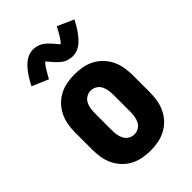

<svg xmlns="http://www.w3.org/2000/svg" viewBox="-227 -853 954 954"><g transform="rotate(-45 250.0 -376.5)"><path d="M250 8Q223 8 195.5 3Q168 -2 143.5 -15Q119 -28 100 -48Q81 -68 69 -93Q57 -118 52.5 -145.5Q48 -173 48 -200V-320Q48 -347 52.5 -374.5Q57 -402 69 -427Q81 -452 100 -472Q119 -492 143.5 -505Q168 -518 195.5 -523Q223 -528 250 -528Q277 -528 304.5 -523Q332 -518 356.5 -505Q381 -492 400 -472Q419 -452 431 -427Q443 -402 447.5 -374.5Q452 -347 452 -320V-200Q452 -173 447.5 -145.5Q443 -118 431 -93Q419 -68 400 -48Q381 -28 356.5 -15Q332 -2 304.5 3Q277 8 250 8ZM250 -106Q266 -106 280.5 -114.5Q295 -123 302.5 -137.5Q310 -152 312.5 -168Q315 -184 315 -200V-320Q315 -336 312.5 -352Q310 -368 302.5 -382.5Q295 -397 280.5 -405.5Q266 -414 250 -414Q234 -414 219.5 -405.5Q205 -397 197.5 -382.5Q190 -368 187.5 -352Q185 -336 185 -320V-200Q185 -184 187.5 -168Q190 -152 197.5 -137.5Q205 -123 219.5 -114.5Q234 -106 250 -106ZM307 -597Q301 -597 295 -598Q289 -599 283 -600.5Q277 -602 271.5 -604Q266 -606 260.5 -609Q255 -612 250.5 -615.5Q246 -619 241 -623.5Q236 -628 231.5 -632.5Q227 -637 223 -641Q219 -645 215.5 -649.5Q212 -654 207.5 -659Q203 -664 199 -668.5Q195 -673 193 -676Q186 -670 181 -663Q176 -656 170 -647Q164 -638 157.5 -626Q151 -614 143 -600L57 -637Q64 -650 70.5 -662Q77 -674 84 -684Q91 -694 97.5 -703Q104 -712 110.5 -719Q117 -726 126.5 -734.5Q136 -743 146.5 -749Q157 -755 169 -758Q181 -761 193 -761Q205 -761 217 -758Q229 -755 239.5 -749Q250 -743 259.5 -734.5Q269 -726 276.5 -717.5Q284 -709 292 -699.5Q300 -690 307 -682Q314 -688 319 -695Q324 -702 330 -711Q336 -720 342.5 -732Q349 -744 357 -759L443 -721Q436 -708 429.5 -696Q423 -684 416 -674Q409 -664 402.5 -655.5Q396 -647 389.5 -639.5Q383 -632 373.5 -623.5Q364 -615 353.5 -609Q343 -603 331 -600Q319 -597 307 -597Z"/></g></svg>

Font: Iosevka Curly Heavy
Style: Regular
Weight: 900
Monospace: yes
Designer: Belleve Invis
Foundry: Belleve Invis
Version: Version 22.1.2; ttfautohint (v1.8.4)